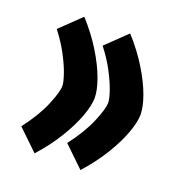

<svg xmlns="http://www.w3.org/2000/svg" viewBox="-106 -614 674 726"><g transform="rotate(20 231.0 -251.0)"><path d="M253.4 -251.5Q253.4 -221.7 237.1 -176.8Q220.7 -131.8 189 -79.8Q157.2 -27.8 111.3 23.4L29.3 -55.7Q77.1 -118.2 100.1 -172.9Q123 -227.5 123 -252Q123 -266.6 112.5 -297.4Q102.1 -328.1 81.3 -367.7Q60.5 -407.2 29.3 -447.3L111.3 -526.4Q157.7 -475.1 189.5 -423.1Q221.2 -371.1 237.3 -326.4Q253.4 -281.7 253.4 -251.5ZM438 -251.5Q438 -221.7 421.6 -176.8Q405.3 -131.8 373.5 -79.8Q341.8 -27.8 295.9 23.4L213.9 -55.7Q261.7 -118.2 284.7 -172.9Q307.6 -227.5 307.6 -252Q307.6 -266.6 297.1 -297.4Q286.6 -328.1 265.9 -367.7Q245.1 -407.2 213.9 -447.3L295.9 -526.4Q342.3 -475.1 374 -423.1Q405.8 -371.1 421.9 -326.4Q438 -281.7 438 -251.5Z"/></g></svg>

Font: Vazir Black FD-WOL
Style: Black-FD-WOL
Weight: 900
Designer: Saber Rastikerdar
Foundry: Saber Rastikerdar
Version: Version 30.0.0